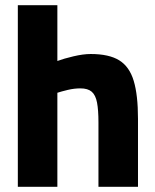

<svg xmlns="http://www.w3.org/2000/svg" viewBox="-20 -723 599 743"><path d="M49 0V-703H202V-487Q226 -496 264 -505Q302 -514 331 -514Q402 -514 441.5 -489.5Q481 -465 497.5 -410Q514 -355 514 -263V0H361V-250Q361 -297 355.5 -326Q350 -355 335 -368Q320 -381 291 -381Q267 -381 242 -375Q217 -369 202 -364V0Z"/></svg>

Font: Cairo ExtraBold
Style: Regular
Weight: 800
Designer: Mohamed Gaber, Accademia di Belle Arti di Urbino
Foundry: Kief Type Foundry, Accademia di Belle Arti di Urbino
Version: Version 3.117